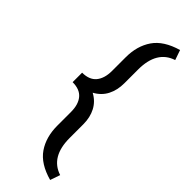

<svg xmlns="http://www.w3.org/2000/svg" viewBox="-312 -851 1002 1002"><g transform="rotate(45 189.0 -350.5)"><path d="M156 -98V-199Q156 -254 130.5 -284.5Q105 -315 52 -315V-385Q105 -385 130.5 -416Q156 -447 156 -502V-603Q156 -686 196 -744.5Q236 -803 330 -830L349 -775Q247 -742 247 -603V-502Q247 -451 227 -412Q207 -373 165 -350Q206 -328 226.5 -289Q247 -250 247 -199V-98Q247 41 349 74L330 129Q236 103 196 44.5Q156 -14 156 -98Z"/></g></svg>

Font: Freesentation 5 Medium
Style: Regular
Weight: 500
Designer: glyphs from Roboto by Christian Robertson / Hangul glyphs from Noto Sans CJK(Source Han Sans) by Jang Soo-young and Kang
Foundry: PT&
Version: Version 2.001